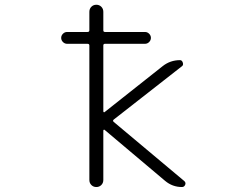

<svg xmlns="http://www.w3.org/2000/svg" viewBox="-20 -793 1040 792"><path d="M256.8 -612.3Q247.1 -612.3 239.7 -619.6Q232.4 -627 232.4 -636.7Q232.4 -646.5 239.7 -653.8Q247.1 -661.1 256.8 -661.1H340.8Q348.6 -661.1 348.6 -668V-744.1Q348.6 -756.8 356.9 -765.1Q365.2 -773.4 377.4 -773.4Q389.6 -773.4 397.9 -765.1Q406.2 -756.8 406.2 -744.1V-668Q406.2 -661.1 413.1 -661.1H578.1Q587.9 -661.1 595.2 -653.8Q602.5 -646.5 602.5 -636.7Q602.5 -627 595.2 -619.6Q587.9 -612.3 578.1 -612.3H413.1Q406.2 -612.3 406.2 -605.5V-334Q406.2 -331.1 408.2 -330.1Q410.2 -329.1 412.1 -331.1L651.4 -520.5Q682.6 -544.9 722.7 -544.9Q730.5 -544.9 733.9 -535.2Q737.3 -525.4 731.4 -520.5L449.2 -299.8Q443.4 -294.9 449.2 -290L739.3 -46.9Q745.1 -42 745.1 -36.1Q745.1 -34.2 744.1 -31.2Q740.2 -21.5 730.5 -21.5Q691.4 -21.5 661.1 -46.9L412.1 -256.8Q410.2 -258.8 408.2 -257.8Q406.2 -256.8 406.2 -253.9V-50.8Q406.2 -38.1 397.9 -29.8Q389.6 -21.5 377.4 -21.5Q365.2 -21.5 356.9 -29.8Q348.6 -38.1 348.6 -50.8V-605.5Q348.6 -612.3 340.8 -612.3Z"/></svg>

Font: Rounded-X Mgen+ 2m light
Style: Regular
Weight: 200
Designer: [Source Han Sans]
Ryoko NISHIZUKA  (kana & ideographs); Paul D. Hunt (Latin, Greek & Cyrillic); Wenlong ZHANG  (bopomofo
Version: Version 1.059.20150602